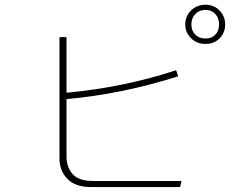

<svg xmlns="http://www.w3.org/2000/svg" viewBox="-20 -800 1040 799"><path d="M227.5 -141.6V-645.5H256.8V-414.1Q497.1 -436.5 712.9 -507.8L721.7 -482.4Q482.4 -407.2 256.8 -387.7V-147.5Q256.8 -105.5 281.7 -76.2Q306.6 -46.9 366.2 -46.9H735.4L729.5 -21.5H359.4Q293 -21.5 260.3 -55.7Q227.5 -89.8 227.5 -141.6ZM776.4 -698.2Q776.4 -671.9 793 -655.8Q809.6 -639.6 835 -639.6Q860.4 -639.6 876 -655.8Q891.6 -671.9 891.6 -698.2Q891.6 -724.6 876 -741.7Q860.4 -758.8 835 -758.8Q809.6 -758.8 793 -741.7Q776.4 -724.6 776.4 -698.2ZM751 -698.2Q751 -732.4 774.9 -756.3Q798.8 -780.3 835 -780.3Q870.1 -780.3 893.6 -756.3Q917 -732.4 917 -698.2Q917 -664.1 894 -640.6Q871.1 -617.2 835 -617.2Q798.8 -617.2 774.9 -641.1Q751 -665 751 -698.2Z"/></svg>

Font: Gothic A1 Thin
Style: Regular
Weight: 250
Designer: HanYang I&C Co.,Ltd.
Foundry: HanYang I&C Co.,Ltd.
Version: Version 2.50